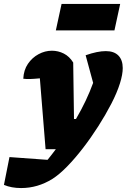

<svg xmlns="http://www.w3.org/2000/svg" viewBox="-129 -756 642 973"><path d="M102 0 73 -359Q41 -356 22.5 -355.5Q4 -355 -11 -357Q-9 -401 12.5 -432.5Q34 -464 66.5 -481.5Q99 -499 134 -499Q166 -499 194.5 -484.5Q223 -470 242 -439L246 -153H256Q310 -245 343 -336L305 -476Q365 -497 407 -497Q449 -497 471 -474.5Q493 -452 493 -411Q493 -379 479 -334Q464 -286 435 -230Q406 -174 369 -116Q332 -58 291.5 -5.5Q251 47 211 88Q171 129 136 151Q62 197 -22 197Q-71 197 -109 181L-81 40L112 54Q134 27 154 0ZM154 -602 183 -736H480L451 -602Z"/></svg>

Font: Piazzolla Black
Style: Italic
Weight: 900
Italic angle: -11.3°
Designer: Juan Pablo del Peral
Foundry: Huerta Tipografica
Version: Version 1.330